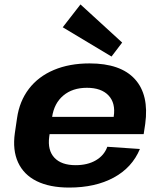

<svg xmlns="http://www.w3.org/2000/svg" viewBox="-20 -836 725 866"><path d="M292 10Q204 10 145.5 -19Q87 -48 61.5 -103.5Q36 -159 47 -236L57 -304Q68 -380 110.5 -435.5Q153 -491 223 -520.5Q293 -550 384 -550Q524 -550 588.5 -479Q653 -408 635 -277L628 -231H175L186 -309H515L489 -279L493 -311Q502 -371 469.5 -405.5Q437 -440 372 -440Q307 -440 265.5 -405Q224 -370 215 -308L202 -219Q194 -158 225.5 -124.5Q257 -91 321 -91Q375 -91 412.5 -113Q450 -135 464 -174L611 -164Q576 -80 493 -35Q410 10 292 10ZM531 -644 483 -581 263 -713 343 -816Z"/></svg>

Font: Pathway Extreme 8pt Thin 12pt
Style: Bold Italic
Weight: 700
Italic angle: -8°
Version: Version 1.001;gftools[0.9.26]